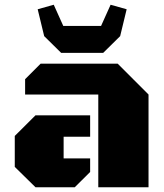

<svg xmlns="http://www.w3.org/2000/svg" viewBox="-20 -786 690 806"><path d="M392.6 0V-389.2H85.4V-453.6L150.4 -518.6H474.1L603.5 -389.2V0ZM358.4 -301.8V-211.9H247.1V-121.1H358.4V-64L293.9 0H128.9L42 -85.4V-215.3L128.9 -301.8ZM138.2 -747.1 205.6 -766.1 245.6 -677.2H404.3L444.3 -766.1L511.7 -747.1L484.4 -634.3L413.1 -564H236.8L165.5 -634.3Z"/></svg>

Font: Black Ops One [rus by aLiNcE]
Style: Regular
Weight: 400
Designer: James Grieshaber
Foundry: James Grieshaber
Version: Version 1.002;May 25, 2024;FontCreator 13.0.0.2680 64-bit